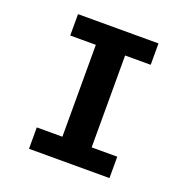

<svg xmlns="http://www.w3.org/2000/svg" viewBox="-121 -782 874 895"><g transform="rotate(20 316.0 -334.0)"><path d="M116.4 0V-106.1H243.4V-561.9H116.4V-668H515.6V-561.9H388.6V-106.1H515.6V0Z"/></g></svg>

Font: Atkinson Hyperlegible Mono ExtraLight
Style: Regular
Weight: 200
Monospace: yes
Designer: Elliott Scott, Megan Eiswerth, Linus Boman, Theodore Petrosky, Letters from Sweden
Foundry: Applied Design Works, Letters from Sweden
Version: Version 2.001